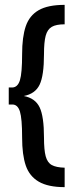

<svg xmlns="http://www.w3.org/2000/svg" viewBox="-20 -745 316 790"><path d="M246 -725V-645Q211 -645 193 -634.5Q175 -624 168 -598Q161 -572 161 -522Q161 -434 143 -396.5Q125 -359 78 -350Q125 -341 143 -303.5Q161 -266 161 -179Q161 -128 168 -102Q175 -76 193 -66Q211 -56 246 -55V25Q178 25 139.5 2.5Q101 -20 86 -64Q71 -108 71 -179Q71 -257 62 -286Q53 -315 31 -315H16V-385H31Q53 -386 62 -415Q71 -444 71 -522Q71 -593 86 -637Q101 -681 139 -703Q177 -725 246 -725Z"/></svg>

Font: Piscolabis
Style: Regular
Weight: 400
Designer: Ariel Martín Pérez
Foundry: Tunera Type Foundry
Version: Version 1.000